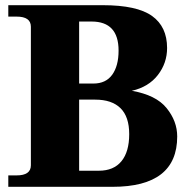

<svg xmlns="http://www.w3.org/2000/svg" viewBox="-20 -720 725 740"><path d="M12 -44H44Q99 -44 99 -83V-617Q99 -656 44 -656H12V-700H376Q508 -700 566 -658.5Q624 -617 624 -535Q624 -477 588.5 -431Q553 -385 488 -370Q581 -354 622 -303.5Q663 -253 663 -194Q663 0 414 0H12ZM340 -398Q388 -398 412.5 -432Q437 -466 437 -525Q437 -637 333 -637H285V-398ZM361 -62Q418 -62 448 -98.5Q478 -135 478 -203Q478 -270 444.5 -303Q411 -336 347 -336H285V-62Z"/></svg>

Font: Taviraj
Style: Bold
Weight: 700
Designer: Katatrad Team
Foundry: CadsonDemak
Version: Version 1.001